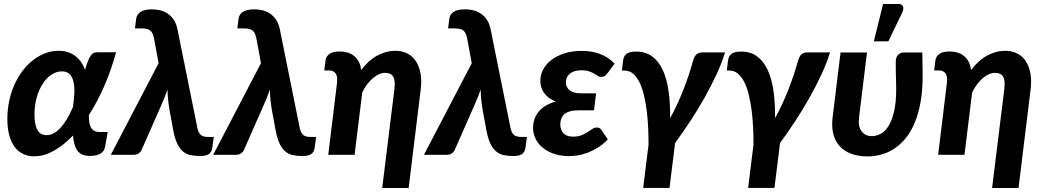

<svg xmlns="http://www.w3.org/2000/svg" viewBox="-20 -779 5252 966"><path d="M508.5 -40Q507 -32.5 503 -24.2Q499 -16 490.5 -9.5Q482 -3 468 1.2Q454 5.5 432.5 5.5Q391.5 5.5 371.8 -18Q352 -41.5 347 -97Q298.5 -46.5 249.2 -19.5Q200 7.5 152.5 7.5Q122.5 7.5 97.8 -3.8Q73 -15 55 -38.2Q37 -61.5 27 -97Q17 -132.5 17 -181Q17 -227.5 26.2 -271Q35.5 -314.5 52.5 -352.5Q69.5 -390.5 93.2 -422Q117 -453.5 145.8 -476Q174.5 -498.5 207.2 -511Q240 -523.5 275 -523.5Q301.5 -523.5 322.8 -516.2Q344 -509 360.2 -496.2Q376.5 -483.5 388.5 -466Q400.5 -448.5 408 -427.5Q416 -456 423 -473.2Q430 -490.5 437 -500Q444 -509.5 451.8 -512.8Q459.5 -516 469.5 -516H564Q538.5 -423 503.5 -343.5Q468.5 -264 427 -200Q427 -181.5 429 -165.8Q431 -150 437 -138.8Q443 -127.5 453.5 -121.2Q464 -115 480.5 -115H522ZM214 -99Q250 -99 283.5 -135Q317 -171 347 -240Q352 -275 353.8 -307.8Q355.5 -340.5 350.2 -365.2Q345 -390 331.2 -405Q317.5 -420 291.5 -420Q264 -420 239 -403.5Q214 -387 195 -357.8Q176 -328.5 164.8 -288.8Q153.5 -249 153.5 -202.5Q153.5 -99 214 -99Z M778 -461 755 -585Q752 -599.5 747.8 -609.2Q743.5 -619 736.2 -625Q729 -631 718.2 -633.5Q707.5 -636 691.5 -636H659L665 -683.5Q666 -693.5 670.8 -702.2Q675.5 -711 684.8 -717.8Q694 -724.5 708.5 -728.2Q723 -732 744 -732Q763 -732 783 -727.8Q803 -723.5 820.8 -712.5Q838.5 -701.5 852.2 -682.5Q866 -663.5 872.5 -633.5L972.5 -138Q977 -113.5 988.5 -101.8Q1000 -90 1027.5 -90H1055.5L1048.5 -38Q1047 -24.5 1041.8 -15.8Q1036.5 -7 1028.2 -2.2Q1020 2.5 1009.2 4.2Q998.5 6 985.5 6Q958 6 936 0.8Q914 -4.5 897.2 -20Q880.5 -35.5 868.5 -63.8Q856.5 -92 849 -138L832.5 -227.5Q827 -261.5 825 -285.5Q823 -309.5 823 -328.5Q816 -308.5 807.2 -286.8Q798.5 -265 787 -239.5L692 -24Q687.5 -14 677.5 -7Q667.5 0 649.5 0H537.5Z M1293 -461 1270 -585Q1267 -599.5 1262.8 -609.2Q1258.5 -619 1251.2 -625Q1244 -631 1233.2 -633.5Q1222.5 -636 1206.5 -636H1174L1180 -683.5Q1181 -693.5 1185.8 -702.2Q1190.5 -711 1199.8 -717.8Q1209 -724.5 1223.5 -728.2Q1238 -732 1259 -732Q1278 -732 1298 -727.8Q1318 -723.5 1335.8 -712.5Q1353.5 -701.5 1367.2 -682.5Q1381 -663.5 1387.5 -633.5L1487.5 -138Q1492 -113.5 1503.5 -101.8Q1515 -90 1542.5 -90H1570.5L1563.5 -38Q1562 -24.5 1556.8 -15.8Q1551.5 -7 1543.2 -2.2Q1535 2.5 1524.2 4.2Q1513.5 6 1500.5 6Q1473 6 1451 0.8Q1429 -4.5 1412.2 -20Q1395.5 -35.5 1383.5 -63.8Q1371.5 -92 1364 -138L1347.5 -227.5Q1342 -261.5 1340 -285.5Q1338 -309.5 1338 -328.5Q1331 -308.5 1322.2 -286.8Q1313.5 -265 1302 -239.5L1207 -24Q1202.5 -14 1192.5 -7Q1182.5 0 1164.5 0H1052.5Z M2036 167H1903L1964 -327.5Q1970 -374 1958.5 -393.2Q1947 -412.5 1918 -412.5Q1903 -412.5 1887.5 -405.8Q1872 -399 1856.8 -386.2Q1841.5 -373.5 1827.5 -355Q1813.5 -336.5 1802.5 -313.5L1764 0H1631.5L1675.5 -361Q1679.5 -393.5 1669 -409Q1658.5 -424.5 1636 -424.5H1611.5L1618 -476Q1620 -494 1636.5 -507Q1653 -520 1689.5 -520Q1710.5 -520 1729 -514.5Q1747.5 -509 1761.8 -497.2Q1776 -485.5 1785.2 -468Q1794.5 -450.5 1797 -426.5Q1834.5 -476 1878.8 -499.8Q1923 -523.5 1970 -523.5Q2002 -523.5 2028.2 -510.5Q2054.5 -497.5 2071.5 -472.5Q2088.5 -447.5 2095.5 -411Q2102.5 -374.5 2096.5 -327.5Z M2353.5 -461 2330.5 -585Q2327.5 -599.5 2323.2 -609.2Q2319 -619 2311.8 -625Q2304.5 -631 2293.8 -633.5Q2283 -636 2267 -636H2234.5L2240.5 -683.5Q2241.5 -693.5 2246.2 -702.2Q2251 -711 2260.2 -717.8Q2269.5 -724.5 2284 -728.2Q2298.5 -732 2319.5 -732Q2338.5 -732 2358.5 -727.8Q2378.5 -723.5 2396.2 -712.5Q2414 -701.5 2427.8 -682.5Q2441.5 -663.5 2448 -633.5L2548 -138Q2552.5 -113.5 2564 -101.8Q2575.5 -90 2603 -90H2631L2624 -38Q2622.5 -24.5 2617.2 -15.8Q2612 -7 2603.8 -2.2Q2595.5 2.5 2584.8 4.2Q2574 6 2561 6Q2533.5 6 2511.5 0.8Q2489.5 -4.5 2472.8 -20Q2456 -35.5 2444 -63.8Q2432 -92 2424.5 -138L2408 -227.5Q2402.5 -261.5 2400.5 -285.5Q2398.5 -309.5 2398.5 -328.5Q2391.5 -308.5 2382.8 -286.8Q2374 -265 2362.5 -239.5L2267.5 -24Q2263 -14 2253 -7Q2243 0 2225 0H2113Z M3036.5 -410.5Q3027.5 -398.5 3020.2 -395.2Q3013 -392 3003.5 -392Q2995.5 -392 2987.8 -397.2Q2980 -402.5 2969.2 -408.8Q2958.5 -415 2943.2 -420.2Q2928 -425.5 2905.5 -425.5Q2868 -425.5 2847.5 -408.5Q2827 -391.5 2827 -364Q2827 -340.5 2846 -325Q2865 -309.5 2902.5 -309.5H2979L2968.5 -224H2891.5Q2866 -224 2848.2 -219Q2830.5 -214 2819.8 -204.8Q2809 -195.5 2804 -182.2Q2799 -169 2799 -152Q2799 -126.5 2814.8 -109Q2830.5 -91.5 2863.5 -91.5Q2889 -91.5 2906.2 -98.8Q2923.5 -106 2936.5 -114.5Q2949.5 -123 2960.2 -130.2Q2971 -137.5 2983 -137.5Q2998 -137.5 3005.5 -126L3038 -77.5Q3014 -52.5 2987.8 -36.2Q2961.5 -20 2935.8 -10.5Q2910 -1 2886.2 2.8Q2862.5 6.5 2843 6.5Q2806.5 6.5 2773.8 -3.2Q2741 -13 2716.2 -31.5Q2691.5 -50 2676.8 -76.5Q2662 -103 2662 -136.5Q2662 -183 2690.5 -217.5Q2719 -252 2776.5 -268.5Q2754.5 -276.5 2739.5 -288.5Q2724.5 -300.5 2715.5 -314.2Q2706.5 -328 2702.5 -343.2Q2698.5 -358.5 2698.5 -373.5Q2698.5 -402.5 2712.8 -429.5Q2727 -456.5 2754 -477.2Q2781 -498 2819.8 -510.5Q2858.5 -523 2907.5 -523Q2962.5 -523 3004.8 -505Q3047 -487 3072 -458.5Z M3216 166.5 3243 -51.5Q3243 -96.5 3240.8 -141.8Q3238.5 -187 3233 -228.2Q3227.5 -269.5 3218.5 -305.2Q3209.5 -341 3196 -367.5Q3182.5 -394 3164.2 -409Q3146 -424 3122 -424H3109L3114.5 -471.5Q3116 -482 3119.2 -491Q3122.5 -500 3129.8 -506.2Q3137 -512.5 3149.5 -516Q3162 -519.5 3181.5 -519.5Q3228.5 -519.5 3261.5 -495Q3294.5 -470.5 3314.8 -426.2Q3335 -382 3343.8 -320.2Q3352.5 -258.5 3351.5 -184.5Q3371 -219 3388 -256.5Q3405 -294 3419.8 -331.5Q3434.5 -369 3446.5 -405.5Q3458.5 -442 3467.5 -475Q3474 -497.5 3485.5 -506.5Q3497 -515.5 3515 -515.5H3628Q3611.5 -461.5 3584 -402.5Q3556.5 -343.5 3523 -284.2Q3489.5 -225 3451.8 -167.8Q3414 -110.5 3376.5 -59.5L3348.5 166.5Z M3744 166.5 3771 -51.5Q3771 -96.5 3768.8 -141.8Q3766.5 -187 3761 -228.2Q3755.5 -269.5 3746.5 -305.2Q3737.5 -341 3724 -367.5Q3710.5 -394 3692.2 -409Q3674 -424 3650 -424H3637L3642.5 -471.5Q3644 -482 3647.2 -491Q3650.5 -500 3657.8 -506.2Q3665 -512.5 3677.5 -516Q3690 -519.5 3709.5 -519.5Q3756.5 -519.5 3789.5 -495Q3822.5 -470.5 3842.8 -426.2Q3863 -382 3871.8 -320.2Q3880.5 -258.5 3879.5 -184.5Q3899 -219 3916 -256.5Q3933 -294 3947.8 -331.5Q3962.5 -369 3974.5 -405.5Q3986.5 -442 3995.5 -475Q4002 -497.5 4013.5 -506.5Q4025 -515.5 4043 -515.5H4156Q4139.5 -461.5 4112 -402.5Q4084.5 -343.5 4051 -284.2Q4017.5 -225 3979.8 -167.8Q3942 -110.5 3904.5 -59.5L3876.5 166.5Z M4163.5 0ZM4342 -515 4302 -187.5Q4296.5 -143 4314.8 -118.5Q4333 -94 4367 -94Q4387.5 -94 4409.2 -104.8Q4431 -115.5 4448.8 -142.5Q4466.5 -169.5 4477.8 -215.8Q4489 -262 4489 -332.5Q4489 -347.5 4488.5 -365Q4488 -382.5 4487.5 -400.8Q4487 -419 4486.8 -437.5Q4486.5 -456 4487 -473Q4487.5 -484.5 4491.5 -492.5Q4495.5 -500.5 4501.5 -505.5Q4507.5 -510.5 4514.8 -512.8Q4522 -515 4528.5 -515H4620.5Q4620.5 -502.5 4620.8 -486Q4621 -469.5 4621.2 -453Q4621.5 -436.5 4621.8 -421.8Q4622 -407 4622 -397.5Q4622 -321 4610.8 -261Q4599.5 -201 4579.8 -156Q4560 -111 4533.5 -79.8Q4507 -48.5 4476.2 -29Q4445.5 -9.5 4412 -0.8Q4378.5 8 4345.5 8Q4297 8 4261.5 -5.8Q4226 -19.5 4203.5 -44.8Q4181 -70 4172.2 -106.2Q4163.5 -142.5 4169 -187.5L4209 -515ZM4376.5 -571 4423 -759H4500.5Q4518 -759 4523 -747.2Q4528 -735.5 4519.5 -716.5L4449.5 -571Z M5104.5 167H4971.5L5032.5 -327.5Q5038.5 -374 5027 -393.2Q5015.5 -412.5 4986.5 -412.5Q4971.5 -412.5 4956 -405.8Q4940.5 -399 4925.2 -386.2Q4910 -373.5 4896 -355Q4882 -336.5 4871 -313.5L4832.5 0H4700L4744 -361Q4748 -393.5 4737.5 -409Q4727 -424.5 4704.5 -424.5H4680L4686.5 -476Q4688.5 -494 4705 -507Q4721.5 -520 4758 -520Q4779 -520 4797.5 -514.5Q4816 -509 4830.2 -497.2Q4844.5 -485.5 4853.8 -468Q4863 -450.5 4865.5 -426.5Q4903 -476 4947.2 -499.8Q4991.5 -523.5 5038.5 -523.5Q5070.5 -523.5 5096.8 -510.5Q5123 -497.5 5140 -472.5Q5157 -447.5 5164 -411Q5171 -374.5 5165 -327.5Z"/></svg>

Font: Lato Heavy
Style: Italic
Weight: 800
Italic angle: -7°
Designer: Lukasz Dziedzic
Foundry: tyPoland Lukasz Dziedzic
Version: Version 2.007; 2014-02-27